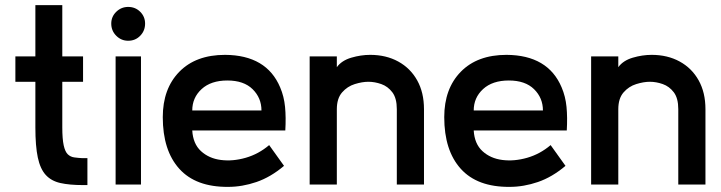

<svg xmlns="http://www.w3.org/2000/svg" viewBox="-20 -720 2812 749"><path d="M118 -223V-401H40V-500H118V-700H223V-500H304V-401H223V-223Q223 -178 228.5 -153Q234 -128 244.5 -118Q255 -108 269.5 -106Q284 -104 301 -103H321V2H304Q251 2 215.5 -6Q180 -14 158.5 -37.5Q137 -61 127.5 -105.5Q118 -150 118 -223Z M480 -561Q453 -561 433.5 -580.5Q414 -600 414 -628Q414 -655 433.5 -674Q453 -693 480 -693Q508 -693 527 -674Q546 -655 546 -628Q546 -600 527 -580.5Q508 -561 480 -561ZM530 0H431V-500H530Z M1093 -211H730Q733 -159 764 -130.5Q795 -102 841.5 -96Q888 -90 938.5 -104.5Q989 -119 1030 -154L1088 -73Q1036 -29 980.5 -10Q925 9 870 9Q744 10 679.5 -61.5Q615 -133 615 -263Q615 -374 679.5 -440Q744 -506 858 -506Q1020 -505 1073 -379Q1088 -344 1092 -303Q1096 -262 1093 -211ZM867 -406Q803 -406 766.5 -372.5Q730 -339 730 -289H1000Q1000 -338 965.5 -372Q931 -406 867 -406Z M1634 0H1528V-294Q1528 -337 1510.5 -360Q1493 -383 1467.5 -392Q1442 -401 1417 -401Q1393 -401 1364 -392Q1335 -383 1314.5 -359.5Q1294 -336 1294 -294V0H1188V-500H1294V-458Q1313 -484 1350.5 -495Q1388 -506 1424 -506Q1486 -506 1533.5 -480Q1581 -454 1607.5 -406.5Q1634 -359 1634 -294Z M2191 -211H1828Q1831 -159 1862 -130.5Q1893 -102 1939.5 -96Q1986 -90 2036.5 -104.5Q2087 -119 2128 -154L2186 -73Q2134 -29 2078.5 -10Q2023 9 1968 9Q1842 10 1777.5 -61.5Q1713 -133 1713 -263Q1713 -374 1777.5 -440Q1842 -506 1956 -506Q2118 -505 2171 -379Q2186 -344 2190 -303Q2194 -262 2191 -211ZM1965 -406Q1901 -406 1864.5 -372.5Q1828 -339 1828 -289H2098Q2098 -338 2063.5 -372Q2029 -406 1965 -406Z M2732 0H2626V-294Q2626 -337 2608.5 -360Q2591 -383 2565.5 -392Q2540 -401 2515 -401Q2491 -401 2462 -392Q2433 -383 2412.5 -359.5Q2392 -336 2392 -294V0H2286V-500H2392V-458Q2411 -484 2448.5 -495Q2486 -506 2522 -506Q2584 -506 2631.5 -480Q2679 -454 2705.5 -406.5Q2732 -359 2732 -294Z"/></svg>

Font: Kulim Park SemiBold
Style: Regular
Weight: 600
Designer: Noponies / Dale Sattler
Foundry: Noponies
Version: Version 1.000; ttfautohint (v1.8.3)